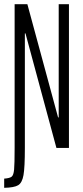

<svg xmlns="http://www.w3.org/2000/svg" viewBox="-21 -708 398 919"><path d="M49 0V-688H110L257 -146H260V-688H309V0H249L101 -548H98V0Q98 93 91.5 130Q85 167 66 178.5Q47 190 -1 191V147Q26 145 35 137.5Q44 130 46.5 103.5Q49 77 49 0Z"/></svg>

Font: Saira Ultra Condensed Light
Style: Regular
Weight: 300
Width: 1
Designer: Hector Gatti with collaboration of the Omnibus-Type team
Foundry: Omnibus-Type
Version: Version 1.001; ttfautohint (v1.8)